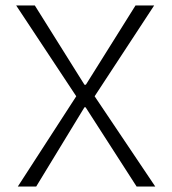

<svg xmlns="http://www.w3.org/2000/svg" viewBox="-20 -680 626 700"><path d="M45 0 258 -329 39 -660H107L288 -371H293L474 -660H542L325 -329L546 0H478L292 -289H288L112 0Z"/></svg>

Font: Bricolage Grotesque 96pt ExtraBold ExtraLight
Style: Regular
Weight: 250
Version: Version 1.001;gftools[0.9.33.dev8+g029e19f]